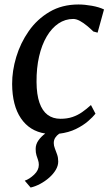

<svg xmlns="http://www.w3.org/2000/svg" viewBox="-20 -588 487 856"><path d="M90.3 217.5Q111.3 210.5 132.2 190.6Q153.1 170.8 153.1 146.9Q153.1 135.3 149.6 125.4Q146.1 115.6 142.5 104.1Q139 92.7 139 75.9Q139 55.3 151.5 37.7Q164.1 20.1 181.7 7.3Q112.1 -3.4 73.3 -60.5Q34.6 -117.6 34.1 -213.3Q33.8 -271.9 52.4 -333.9Q71 -395.9 108.1 -449.2Q145.2 -502.4 200.9 -535.2Q256.5 -568 329.8 -568Q357.2 -568 389.3 -562.3Q421.4 -556.6 443.7 -545.9L415.1 -442.4Q410.6 -443.8 405.6 -445Q400.6 -446.2 396.1 -447.6Q383.7 -459.9 368 -472.9Q352.4 -485.9 336.4 -494.7Q320.3 -503.5 306.3 -503.5Q270.7 -503.5 240.5 -483.2Q210.4 -462.9 188.3 -425.4Q166.1 -387.8 154.3 -336.3Q142.4 -284.7 142.9 -222.3Q143.3 -166.3 156 -130Q168.6 -93.7 192.3 -76Q215.9 -58.4 249.7 -58.4Q279.8 -58.4 303.2 -66.4Q326.5 -74.3 346.3 -88.2Q366 -102 385.5 -119.7L405.7 -81.1Q394.2 -66.4 372.2 -47.4Q350.1 -28.3 318.1 -12.7Q286.1 2.9 243.8 8.1Q233.3 15.5 226.5 25.7Q219.7 35.9 219.7 49.9Q219.7 61.4 224.7 74Q229.7 86.6 234.6 100.8Q239.6 114.9 239.6 132Q239.6 151 228.5 169.6Q217.4 188.2 199.1 204.2Q180.9 220.2 159.4 231.7Q137.8 243.3 116.5 248.1Z"/></svg>

Font: Merriweather 7pt Light
Style: Italic
Weight: 300
Italic angle: -7.8°
Designer: Eben Sorkin
Foundry: Eben Sorkin
Version: Version 2.200;gftools[0.9.31]